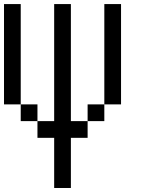

<svg xmlns="http://www.w3.org/2000/svg" viewBox="-20 -937 707 957"><path d="M83.3 -916.7V-416.7H0V-916.7ZM83.3 -416.7H166.7V-333.3H83.3ZM250 -916.7H333.3V-333.3H416.7V-250H333.3V0H250V-250H166.7V-333.3H250ZM416.7 -333.3V-416.7H500V-333.3ZM583.3 -916.7V-416.7H500V-916.7Z"/></svg>

Font: Galmuri11 Regular
Style: Regular
Weight: 400
Designer: Minseo Lee (Quiple)
Version: Version 2.356;hotconv 1.1.0;makeotfexe 2.6.0 DEVELOPMENT